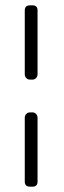

<svg xmlns="http://www.w3.org/2000/svg" viewBox="-20 -704 240 721"><path d="M93 -684H102Q121 -684 121 -665V-425Q121 -417 115.5 -411Q110 -405 102 -405H93Q84 -405 78.5 -411Q73 -417 73 -425V-665Q73 -684 93 -684ZM93 -282H102Q110 -282 115.5 -276Q121 -270 121 -262V-22Q121 -3 102 -3H93Q73 -3 73 -22V-262Q73 -270 78.5 -276Q84 -282 93 -282Z"/></svg>

Font: Text Me One
Style: Regular
Weight: 400
Designer: Julia Petretta
Foundry: Julia Petretta
Version: Version 1.003